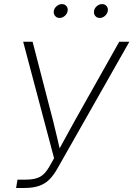

<svg xmlns="http://www.w3.org/2000/svg" viewBox="-20 -935 664 955"><path d="M60.1 0 66.9 -41.5H107.9Q153.3 -41.5 179 -55.4Q204.6 -69.3 226.1 -107.4L249 -147.9L95.2 -727.5H142.1L223.1 -414.6Q234.4 -373.5 243.9 -334.7Q253.4 -295.9 262.5 -257.8Q271.5 -219.7 280.3 -180.7H267.6Q289.1 -219.7 309.8 -257.8Q330.6 -295.9 352.1 -334.7Q373.5 -373.5 397 -414.6L573.2 -727.5H623.5L266.1 -97.7Q247.6 -64.5 226.1 -42.7Q204.6 -21 174.6 -10.5Q144.5 0 100.6 0ZM476.1 -845.7Q461.9 -845.7 453.6 -856Q445.3 -866.2 447.8 -880.4Q449.7 -894.5 461.7 -904.5Q473.6 -914.6 487.8 -914.6Q502 -914.6 510.3 -904.5Q518.6 -894.5 516.1 -880.4Q513.7 -866.2 502 -856Q490.2 -845.7 476.1 -845.7ZM276.4 -845.7Q262.2 -845.7 253.9 -856Q245.6 -866.2 247.6 -880.4Q250 -894.5 262 -904.5Q273.9 -914.6 288.1 -914.6Q302.2 -914.6 310.5 -904.5Q318.8 -894.5 316.4 -880.4Q314 -866.2 302.2 -856Q290.5 -845.7 276.4 -845.7Z"/></svg>

Font: Inter 24pt ExtraLight
Style: Italic
Weight: 250
Italic angle: -9.3988°
Version: Version 4.001;git-66647c0bb